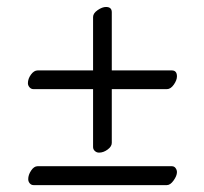

<svg xmlns="http://www.w3.org/2000/svg" viewBox="-20 -562 586 551"><path d="M300.8 -359.9H473.1Q487.8 -359.9 487.8 -342.8Q487.8 -332 478.8 -319.1Q469.7 -306.2 459 -306.2H300.8V-151.9Q300.8 -141.6 288.8 -132.8Q276.9 -124 264.2 -124Q257.3 -124 252.2 -128.7Q247.1 -133.3 247.1 -140.1V-306.2H76.2Q69.3 -306.2 64.7 -311.5Q60.1 -316.9 60.1 -323.2Q60.1 -335.9 68.8 -347.9Q77.6 -359.9 87.9 -359.9H247.1V-513.2Q247.1 -523.9 260.3 -533Q273.4 -542 284.2 -542Q300.8 -542 300.8 -526.9ZM487.8 -67.9Q487.8 -57.6 478.3 -44.2Q468.8 -30.8 459 -30.8H76.2Q69.8 -30.8 65.4 -35.9Q61 -41 61 -47.9Q61 -60.1 69.3 -72.5Q77.6 -85 87.9 -85H473.1Q480 -85 483.9 -79.6Q487.8 -74.2 487.8 -67.9Z"/></svg>

Font: Common Serif News
Style: Regular
Weight: 450
Designer: Philipp H. Poll, Khaled Hosny
Foundry: Stefan Peev, Context Ltd.
Version: Version 1.026